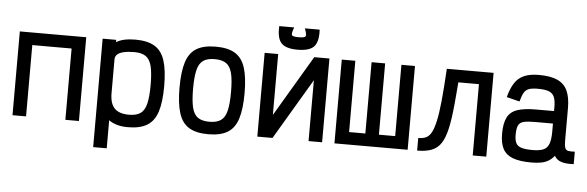

<svg xmlns="http://www.w3.org/2000/svg" viewBox="-57 -1026 4315 1411"><g transform="rotate(5 2100.0 -320.5)"><path d="M55 0V-618H545V0H445V-526H155V0Z M666 182V-618H766V-601Q792 -617 827 -624.5Q862 -632 907 -632Q997 -632 1049.5 -600Q1102 -568 1124.5 -497.5Q1147 -427 1147 -310Q1147 -193 1124.5 -122Q1102 -51 1049.5 -18.5Q997 14 907 14Q862 14 827 4Q792 -6 766 -25V182ZM907 -78Q961 -78 991.5 -99Q1022 -120 1034.5 -171Q1047 -222 1047 -310Q1047 -398 1034.5 -448Q1022 -498 991.5 -519Q961 -540 907 -540Q860 -540 828.5 -532.5Q797 -525 781.5 -510.5Q766 -496 766 -475V-225Q766 -149 800 -113.5Q834 -78 907 -78Z M1500 14Q1410 14 1357.5 -18Q1305 -50 1282.5 -121.5Q1260 -193 1260 -309Q1260 -426 1282.5 -497Q1305 -568 1357.5 -600Q1410 -632 1500 -632Q1590 -632 1642.5 -600Q1695 -568 1717.5 -497Q1740 -426 1740 -309Q1740 -193 1717.5 -121.5Q1695 -50 1642.5 -18Q1590 14 1500 14ZM1500 -78Q1554 -78 1584.5 -99Q1615 -120 1627.5 -170.5Q1640 -221 1640 -309Q1640 -398 1627.5 -448Q1615 -498 1584.5 -519Q1554 -540 1500 -540Q1446 -540 1415.5 -519Q1385 -498 1372.5 -448Q1360 -398 1360 -309Q1360 -221 1372.5 -170.5Q1385 -120 1415.5 -99Q1446 -78 1500 -78Z M1861 0V-618H1961V0H1861L2227 -618H2339V0H2239V-618H2339L1973 0ZM2099 -662Q2012 -662 1979 -698.5Q1946 -735 1951 -823H2061Q2044 -778 2049.5 -766Q2055 -754 2099 -754Q2130 -754 2142 -759Q2154 -764 2152.5 -779Q2151 -794 2140 -823H2249Q2254 -735 2221 -698.5Q2188 -662 2099 -662Z M2430 0V-618H2530V-92H2650V-618H2750V-92H2870V-618H2970V0Z M3450 0V-526H3226V-618H3550V0ZM3040 0V-93Q3071 -93 3094.5 -102.5Q3118 -112 3135 -141Q3152 -170 3165 -227.5Q3178 -285 3187.5 -380.5Q3197 -476 3205 -618H3305Q3294 -469 3284 -362.5Q3274 -256 3258.5 -185.5Q3243 -115 3217 -74.5Q3191 -34 3148 -17Q3105 0 3040 0Z M3884 14Q3798 14 3747 -5Q3696 -24 3673.5 -66Q3651 -108 3651 -178Q3651 -256 3673.5 -299.5Q3696 -343 3747 -360Q3798 -377 3884 -377H4017V-409Q4017 -455 4005.5 -481.5Q3994 -508 3965.5 -519Q3937 -530 3884 -530Q3842 -530 3818.5 -521.5Q3795 -513 3782 -490Q3769 -467 3758 -425L3662 -449Q3679 -514 3705 -554Q3731 -594 3774 -613Q3817 -632 3884 -632Q3971 -632 4022 -608Q4073 -584 4095 -534.5Q4117 -485 4117 -409V-168Q4117 -131 4123 -114.5Q4129 -98 4146 -94.5Q4163 -91 4195 -93V-1Q4138 2 4103.5 -9Q4069 -20 4052 -50Q4034 -27 4010.5 -12.5Q3987 2 3956 8Q3925 14 3884 14ZM3884 -78Q3937 -78 3965.5 -91Q3994 -104 4005.5 -136.5Q4017 -169 4017 -226V-285H3884Q3831 -285 3802 -278Q3773 -271 3762 -248.5Q3751 -226 3751 -178Q3751 -140 3762 -118Q3773 -96 3802 -87Q3831 -78 3884 -78Z"/></g></svg>

Font: Victor Mono
Style: Bold
Weight: 700
Monospace: yes
Designer: Rune Bjørnerås
Version: Version 1.561;gftools[0.9.30]